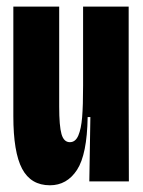

<svg xmlns="http://www.w3.org/2000/svg" viewBox="-20 -548 431 580"><path d="M20.3 -197V-528H158.8V-226Q158.8 -167.3 165.8 -142.9Q172.8 -118.5 191 -118.5Q208 -118.5 216.6 -138.6Q225.2 -158.7 228.1 -193.6Q231 -228.5 231 -289.5V-528H368.7V-252.5L369.3 0H249.8L253 -194.3H244.8Q243 -81.5 212.7 -34.9Q182.3 11.7 130.8 11.7Q73.3 11.7 46.8 -38.2Q20.3 -88.2 20.3 -197Z"/></svg>

Font: Bricolage Grotesque 96pt Condensed ExBd
Style: Regular
Weight: 800
Width: 3
Designer: Mathieu Triay
Foundry: Atelier Triay
Version: Version 1.001;Glyphs 3.2 (3207)